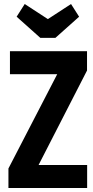

<svg xmlns="http://www.w3.org/2000/svg" viewBox="-20 -945 468 965"><path d="M30 -687.8V-572.2H267.6L22.4 -98.2V0H418V-115.6H173.8L417.4 -590.6V-687.8ZM258.4 -754.6 377.6 -861 337 -924.8 220.6 -849 104.2 -924.8 63.6 -861 182.8 -754.6Z"/></svg>

Font: Secuela Light
Style: Regular
Weight: 300
Designer: Fernando Haro
Foundry: deFharo
Version: Version 1.708